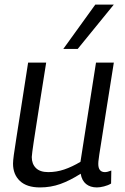

<svg xmlns="http://www.w3.org/2000/svg" viewBox="-20 -810 548 840"><path d="M155 10Q97 10 67 -18.5Q37 -47 37 -94Q37 -107 40.5 -132.5Q44 -158 51.5 -205.5Q59 -253 71.5 -333.5Q84 -414 103 -536H182Q166 -435 155 -366Q144 -297 137.5 -254Q131 -211 127 -186Q123 -161 121.5 -147Q120 -133 119 -123Q119 -93 137 -75Q155 -57 191 -57Q227 -57 261 -68.5Q295 -80 332 -102L400 -536H478Q458 -412 445.5 -331.5Q433 -251 425.5 -204Q418 -157 414.5 -134.5Q411 -112 410.5 -104Q410 -96 410 -93Q410 -57 439 -57Q450 -57 467 -64L466 -7Q453 1 435 5.5Q417 10 404 10Q375 10 356.5 -5Q338 -20 333 -50Q286 -20 244 -5Q202 10 155 10ZM257 -596 397 -790H478L320 -596Z"/></svg>

Font: Georama
Style: Italic
Weight: 400
Italic angle: -9°
Designer: Jean-Baptiste Levee
Foundry: Production Type
Version: Version 1.000